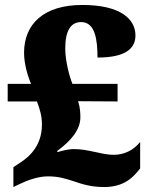

<svg xmlns="http://www.w3.org/2000/svg" viewBox="-20 -744 609 774"><path d="M400 10C483 10 519 -32 545 -65V-172C519 -138 479 -120 440 -120C409 -120 384 -127 360 -132C331 -138 306 -143 279 -143C253 -143 225 -135 213 -131L210 -135C266 -176 304 -221 304 -271C304 -290 303 -309 295 -336L454 -335V-406H272C260 -435 243 -499 243 -548C243 -623 267 -655 307 -655C364 -655 373 -583 373 -512C490 -512 526 -551 526 -601C526 -667 466 -724 312 -724C157 -724 77 -648 77 -531C77 -483 94 -432 105 -406H11V-335H129C141 -302 149 -278 149 -241C149 -159 100 -114 67 -92L34 -70V10L61 -3C92 -18 135 -33 172 -33C214 -33 238 -26 278 -13C308 -3 344 10 400 10Z"/></svg>

Font: Noto Serif Malayalam Black
Style: Regular
Weight: 900
Designer: Indian type Foundry, Jelle Bosma, Monotype Design Team
Foundry: Monotype Imaging Inc.
Version: Version 2.104